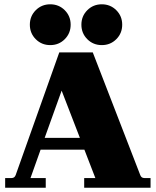

<svg xmlns="http://www.w3.org/2000/svg" viewBox="-20 -874 725 894"><path d="M281.5 -691.5Q254 -664 214 -664Q174 -664 146.5 -691.5Q119 -719 119 -759Q119 -799 146.5 -826.5Q174 -854 214 -854Q254 -854 281.5 -826.5Q309 -799 309 -759Q309 -719 281.5 -691.5ZM521.5 -691.5Q494 -664 454 -664Q414 -664 386.5 -691.5Q359 -719 359 -759Q359 -799 386.5 -826.5Q414 -854 454 -854Q494 -854 521.5 -826.5Q549 -799 549 -759Q549 -719 521.5 -691.5ZM4 0V-45H34Q48 -45 53 -59L256 -630H412L633 -59Q638 -45 652 -45H681V0H372V-45H424L373 -177H169L122 -45H193V0ZM188 -232H352L267 -452Z"/></svg>

Font: Arapey Black
Style: Regular
Weight: 900
Designer: Eduardo Rodriguez Tunni
Foundry: Eduardo Rodriguez Tunni
Version: Version 4.000